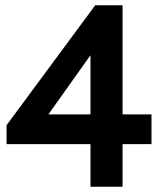

<svg xmlns="http://www.w3.org/2000/svg" viewBox="-20 -710 606 730"><path d="M324 0H446V-162H556V-275H446V-690H342L5 -234V-162H324ZM164 -275 324 -500V-275Z"/></svg>

Font: FREAK Grotesk
Style: Bold
Weight: 700
Designer: La Scuola Open Source
Foundry: La Scuola Open Source
Version: Version 1.000;PS 1.0;hotconv 1.0.72;makeotf.lib2.5.5900